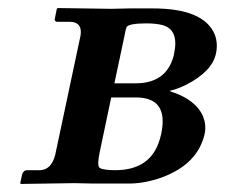

<svg xmlns="http://www.w3.org/2000/svg" viewBox="-20 -456 559 477"><path d="M264.2 -249H316.9Q393.6 -249 411.6 -317.9Q412.1 -320.8 412.6 -323.2Q425.3 -383.3 382.3 -394Q366.7 -397.9 343.8 -397.9Q300.3 -397.9 294.4 -388.7Q292.5 -384.8 288.6 -363.8ZM256.3 -213.9 227.5 -77.1Q220.7 -44.9 227.5 -39.1Q236.3 -33.2 266.1 -33.2Q355.5 -33.2 377.4 -111.3Q378.9 -117.7 380.4 -123Q398.4 -207 329.6 -213.4Q323.7 -213.9 318.4 -213.9ZM31.7 1 30.3 -1 35.2 -23.9Q38.6 -32.2 45.9 -33.2H78.1Q107.4 -33.2 117.2 -71.3Q117.7 -74.2 118.2 -76.2L180.2 -368.2Q185.1 -400.9 154.3 -401.9H120.6Q116.7 -403.3 115.7 -407.2L121.1 -434.1L123.5 -436L256.3 -434.1L302.2 -435.1H359.4Q485.8 -435.1 513.2 -371.1Q522 -348.6 516.6 -323.2Q507.3 -278.8 442.9 -245.6Q418.9 -233.9 403.3 -231L402.8 -229Q465.8 -209.5 484.4 -167Q492.7 -146.5 488.8 -125Q472.2 -47.9 380.4 -14.6Q339.8 -0.5 303.2 0H210.9L164.1 -1Z"/></svg>

Font: Linux Libertine Slanted O
Style: Bold Slanted
Weight: 700
Designer: Philipp H. Poll
Foundry: Philipp H. Poll
Version: Version 5.0.0